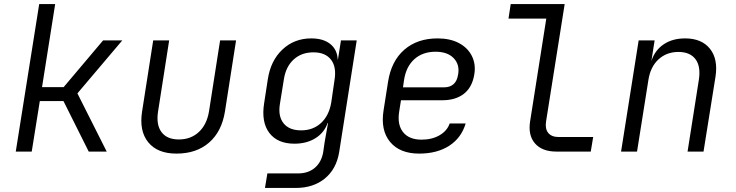

<svg xmlns="http://www.w3.org/2000/svg" viewBox="-20 -750 3640 950"><path d="M58 0 174 -730H253L188 -319H295L490 -550H585L363 -288L508 0H419L294 -250H177L137 0Z M853 10Q759 10 713.5 -46Q668 -102 683 -198L738 -550H817L762 -198Q752 -133 779 -96.5Q806 -60 865 -60Q924 -60 963.5 -96.5Q1003 -133 1014 -198L1069 -550H1148L1093 -198Q1077 -99 1014.5 -44.5Q952 10 853 10Z M1291 180 1303 108H1455Q1505 108 1537.5 80.5Q1570 53 1579 4L1586 -45L1603 -141H1601Q1584 -93 1540.5 -66Q1497 -39 1437 -39Q1353 -39 1312.5 -92.5Q1272 -146 1287 -240L1305 -357Q1319 -450 1377.5 -505Q1436 -560 1520 -560Q1580 -560 1614.5 -532Q1649 -504 1651 -455H1652L1667 -550H1745L1658 4Q1644 87 1587 133.5Q1530 180 1443 180ZM1470 -105Q1529 -105 1568.5 -141.5Q1608 -178 1619 -243L1635 -353Q1646 -418 1618 -454.5Q1590 -491 1531 -491Q1472 -491 1433.5 -456Q1395 -421 1385 -360L1365 -236Q1355 -175 1383 -140Q1411 -105 1470 -105Z M2054 10Q1958 10 1910 -48Q1862 -106 1878 -205L1900 -345Q1916 -448 1980.5 -504Q2045 -560 2145 -560Q2207 -560 2250.5 -537Q2294 -514 2314.5 -473.5Q2335 -433 2327 -383Q2317 -319 2276 -286.5Q2235 -254 2169 -254H1964L1955 -197Q1945 -133 1974.5 -96Q2004 -59 2066 -59Q2117 -59 2154.5 -80.5Q2192 -102 2205 -139H2284Q2263 -68 2203 -29Q2143 10 2054 10ZM1974 -318H2179Q2206 -318 2224 -333.5Q2242 -349 2247 -383Q2255 -431 2224.5 -462.5Q2194 -494 2135 -494Q2071 -494 2030 -457Q1989 -420 1979 -353Z M2733 0Q2662 0 2627 -40.5Q2592 -81 2603 -150L2683 -658H2496L2507 -730H2774L2682 -150Q2676 -113 2692.5 -92.5Q2709 -72 2745 -72H2915L2903 0Z M3053 0 3140 -550H3219L3203 -448Q3220 -501 3263.5 -530.5Q3307 -560 3370 -560Q3452 -560 3493 -508.5Q3534 -457 3520 -369L3461 0H3382L3438 -356Q3448 -422 3421 -457.5Q3394 -493 3337 -493Q3278 -493 3238 -456Q3198 -419 3188 -353L3132 0Z"/></svg>

Font: JetBrains Mono NL Light
Style: Italic
Weight: 300
Italic angle: -9°
Designer: Philipp Nurullin, Konstantin Bulenkov
Foundry: JetBrains
Version: Version 2.304; ttfautohint (v1.8.4.7-5d5b)